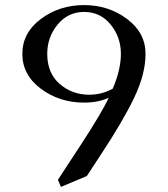

<svg xmlns="http://www.w3.org/2000/svg" viewBox="-20 -729 661 756"><path d="M311 -709Q407 -709 480 -654.5Q553 -600 553 -517Q553 -437 508 -343.5Q463 -250 377 -120L322 -36L220 7L208 -21L299 -160Q383 -289 408 -344Q367 -325 311 -325Q214 -325 141 -379.5Q68 -434 68 -517Q68 -600 141 -654.5Q214 -709 311 -709ZM166 -517Q166 -441 215 -398.5Q264 -356 331 -356Q381 -356 424 -380Q456 -455 456 -517Q456 -583 415.5 -632.5Q375 -682 311 -682Q248 -682 207 -632.5Q166 -583 166 -517Z"/></svg>

Font: Dihjauti
Style: Bold
Weight: 700
Designer: T. Christopher White
Version: Version 3.0.0